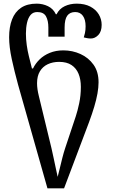

<svg xmlns="http://www.w3.org/2000/svg" viewBox="-20 -792 621 1052"><path d="M240 240 79 -328Q59 -401 44.5 -468Q30 -535 30 -588Q30 -644 46 -685.5Q62 -727 95.5 -749.5Q129 -772 181 -772Q214 -772 243 -758Q272 -744 286 -714H290Q305 -744 334.5 -758Q364 -772 400 -772Q444 -772 474.5 -756Q505 -740 521 -713.5Q537 -687 537 -656Q537 -619 518.5 -600Q500 -581 478 -581Q467 -581 457 -583Q447 -585 439 -587Q442 -595 445.5 -611Q449 -627 449 -648Q449 -685 434 -705.5Q419 -726 392 -726Q363 -726 348.5 -706Q334 -686 334 -641V-591H245V-641Q245 -679 232 -702.5Q219 -726 184 -726Q161 -726 147.5 -710Q134 -694 128 -667Q122 -640 122 -608Q122 -577 126.5 -545Q131 -513 138 -485L155 -417H161Q174 -444 197 -466.5Q220 -489 253 -502.5Q286 -516 327 -516Q377 -516 421 -496Q465 -476 492.5 -437.5Q520 -399 520 -341Q520 -313 514 -279.5Q508 -246 496.5 -207.5Q485 -169 468 -123L331 240ZM296 177Q301 158 307.5 130.5Q314 103 321.5 73.5Q329 44 337 20L395 -154Q405 -184 414 -226.5Q423 -269 423 -316Q423 -357 410.5 -387.5Q398 -418 372 -435.5Q346 -453 304 -453Q269 -453 241.5 -440Q214 -427 198.5 -401Q183 -375 183 -336Q183 -320 185.5 -302.5Q188 -285 193 -265L262 20Q268 45 274 74.5Q280 104 286 131Q292 158 296 177Z"/></svg>

Font: Noto Serif Georgian
Style: Regular
Weight: 400
Designer: Monotype Design Team, Akaki Razmadze
Foundry: Google LLC
Version: Version 2.002